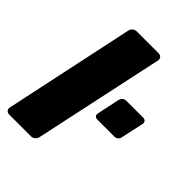

<svg xmlns="http://www.w3.org/2000/svg" viewBox="-211 -812 915 915"><g transform="rotate(45 246.0 -355.0)"><path d="M16 0Q5 0 -1 -7.5Q-7 -15 -5 -26L135 -684Q137 -695 146 -702.5Q155 -710 166 -710H314Q325 -710 331.5 -702.5Q338 -695 336 -684L195 -26Q193 -15 184 -7.5Q175 0 164 0ZM330 -280Q320 -280 315 -286Q310 -292 312 -303L336 -418Q339 -428 346.5 -434.5Q354 -441 364 -441H479Q489 -441 494.5 -434.5Q500 -428 498 -418L473 -303Q471 -292 463 -286Q455 -280 445 -280Z"/></g></svg>

Font: Rubik ExtraBold
Style: Italic
Weight: 800
Italic angle: -12°
Designer: Hubert and Fischer
Foundry: Hubert and Fischer
Version: Version 2.300;gftools[0.9.30]